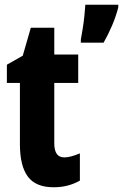

<svg xmlns="http://www.w3.org/2000/svg" viewBox="-20 -780 519 810"><path d="M251 -116Q265 -116 281.5 -120.5Q298 -125 317 -133V-18Q292 -4 265 3Q238 10 206 10Q131 10 97.5 -35Q64 -80 64 -172V-430H9V-507L76 -545L110 -663H209V-550H310V-430H209V-175Q209 -116 251 -116ZM479 -749Q469 -710 452.5 -671.5Q436 -633 417 -600H321V-613Q324 -629 328.5 -656.5Q333 -684 336 -712.5Q339 -741 340 -760H479Z"/></svg>

Font: Noto Sans Lao ExtraCondensed ExtraBold
Style: Regular
Weight: 800
Width: 2
Designer: Monotype Design Team
Foundry: Monotype Imaging Inc.
Version: Version 2.003; ttfautohint (v1.8.4.7-5d5b)